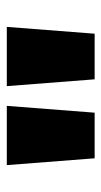

<svg xmlns="http://www.w3.org/2000/svg" viewBox="113 -867 298 564"><g transform="rotate(-90 262.0 -585.0)"><path d="M233 -714H59L79 -456H213ZM465 -714H291L311 -456H445Z"/></g></svg>

Font: Noto Sans Gujarati Black
Style: Regular
Weight: 900
Designer: Jelle Bosma - Monotype Design Team, Universal Thirst
Foundry: Monotype Imaging Inc.
Version: Version 2.106